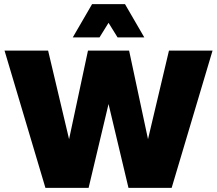

<svg xmlns="http://www.w3.org/2000/svg" viewBox="-20 -914 1056 934"><path d="M201 0 2 -668H214L316 -237L408 -668H608L700 -237L802 -668H1014L815 0H605L508 -408L411 0ZM334 -732 428 -894H588L682 -732H552L508 -803L464 -732Z"/></svg>

Font: Gantari Black
Style: Regular
Weight: 900
Version: Version 1.000